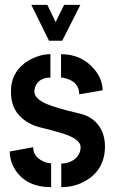

<svg xmlns="http://www.w3.org/2000/svg" viewBox="-20 -769 473 794"><path d="M109.4 -749H175.8L210 -677.7L245.1 -749H312.5L237.3 -600.6H182.6ZM20.5 -142.6 117.2 -160.2Q117.2 -122.1 157.2 -102.5Q174.8 -93.8 191.4 -93.8V4.9Q87.9 4.9 42 -68.4Q20.5 -103.5 20.5 -142.6ZM25.4 -390.6Q25.4 -480.5 108.4 -524.4Q148.4 -544.9 188.5 -544.9V-448.2Q141.6 -448.2 126 -411.1Q122.1 -400.4 122.1 -390.6Q122.1 -361.3 172.9 -338.9Q215.8 -321.3 303.7 -300.8Q371.1 -287.1 399.4 -231.4Q414.1 -201.2 414.1 -165Q414.1 -68.4 335.9 -22.5Q291 4.9 233.4 4.9V-92.8Q272.5 -92.8 297.9 -119.1Q313.5 -137.7 313.5 -160.2Q313.5 -194.3 237.3 -217.8Q221.7 -222.7 188.5 -231.4Q138.7 -243.2 118.2 -251Q45.9 -283.2 30.3 -345.7Q25.4 -366.2 25.4 -390.6ZM232.4 -448.2V-544.9Q318.4 -544.9 371.1 -481.4Q404.3 -440.4 404.3 -395.5L307.6 -378.9Q307.6 -428.7 253.9 -444.3Q242.2 -448.2 232.4 -448.2Z"/></svg>

Font: Post No Bills Jaffna
Style: Bold
Weight: 700
Designer: Kosala Senevirathne, Siva Puranthara, Lasantha Premarathna, Tharique Azeez
Foundry: Mooniak
Version: Version 1.220 ; ttfautohint (v1.6)